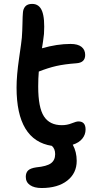

<svg xmlns="http://www.w3.org/2000/svg" viewBox="-20 -739 493 974"><path d="M190.9 214.8Q153.8 214.8 132.3 200Q110.8 185.1 110.8 158.2Q110.8 137.2 122.6 125.7Q134.3 114.3 164.1 109.9Q216.8 105 238.3 89.4Q259.8 73.7 259.8 43Q259.8 15.6 243.2 1Q64 -26.9 64 -294.9Q64 -356.4 76.7 -442.9Q89.4 -529.3 90.8 -547.9Q93.3 -580.6 94 -620.1Q94.7 -659.7 96.2 -673.8Q97.2 -693.8 108.4 -706.5Q119.6 -719.2 143.1 -719.2Q179.2 -719.2 193.6 -682.4Q208 -645.5 203.1 -566.9Q198.7 -527.8 192.9 -494.1Q269.5 -516.1 337.9 -516.1Q375 -516.1 393.6 -501.2Q412.1 -486.3 412.1 -460Q412.1 -420.9 367.2 -418Q307.1 -413.6 265.4 -404.1Q223.6 -394.5 176.8 -376Q173.8 -341.8 173.8 -299.8Q173.8 -193.4 202.9 -148.7Q231.9 -104 293.9 -104Q320.3 -104 343.8 -113.5Q367.2 -123 377.9 -123Q414.1 -123 414.1 -82Q414.1 -56.2 397.5 -35.6Q380.9 -15.1 349.1 -4.9Q369.1 31.2 369.1 77.1Q369.1 139.6 321.3 177.2Q273.4 214.8 190.9 214.8Z"/></svg>

Font: Shantell Sans Bouncy
Style: Regular
Weight: 500
Designer: Stephen Nixon, Anya Danilova, Shantell Martin
Foundry: Arrow Type
Version: Version 1.006;[9816181b4]